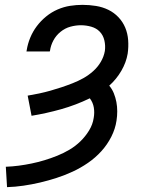

<svg xmlns="http://www.w3.org/2000/svg" viewBox="-20 -548 640 791"><path d="M9 223 4 139Q31 138 57.5 134.5Q84 131 110.5 125.5Q137 120 163.5 112Q190 104 216 93.5Q242 83 266.5 68.5Q291 54 311.5 34Q332 14 347 -10.5Q362 -35 366 -62Q370 -84 366.5 -105Q363 -126 350 -143Q292 -115 231.5 -98Q171 -81 110 -71L94 -154Q118 -158 141.5 -163Q165 -168 188 -174.5Q211 -181 233.5 -188.5Q256 -196 279 -205Q302 -214 323.5 -226Q345 -238 364 -255Q383 -272 395.5 -293.5Q408 -315 412 -338Q415 -360 410 -381.5Q405 -403 391 -417.5Q377 -432 356 -438Q335 -444 313 -444Q292 -444 270 -438Q248 -432 229.5 -417Q211 -402 200 -381.5Q189 -361 186 -339L185 -336H89L90 -341Q94 -367 104.5 -392.5Q115 -418 131.5 -440Q148 -462 170 -480Q192 -498 217.5 -509Q243 -520 269 -524Q295 -528 320 -528Q348 -528 375.5 -523.5Q403 -519 426.5 -507.5Q450 -496 468 -477Q486 -458 496 -434Q506 -410 508 -382.5Q510 -355 506 -327Q500 -291 480 -256.5Q460 -222 430 -195Q442 -181 449 -163.5Q456 -146 459.5 -127.5Q463 -109 463 -89.5Q463 -70 460 -51Q455 -17 438.5 15.5Q422 48 397.5 75Q373 102 342.5 123Q312 144 279.5 159Q247 174 213 185Q179 196 145 204Q111 212 76.5 217Q42 222 9 223Z"/></svg>

Font: Iosevka HT Medium Extended
Style: Italic
Weight: 500
Width: 7
Italic angle: -9°
Monospace: yes
Designer: Belleve Invis
Foundry: Belleve Invis
Version: Version 32.3.0; ttfautohint (v1.8.4)